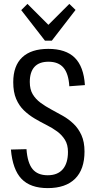

<svg xmlns="http://www.w3.org/2000/svg" viewBox="-20 -959 492 986"><path d="M225 7Q136 7 90.5 -40.5Q45 -88 36 -191L116 -193Q121 -123 147 -91Q173 -59 225 -59Q276 -59 302.5 -90Q329 -121 329 -179Q329 -216 313.5 -241Q298 -266 273.5 -284Q249 -302 219 -317Q189 -332 158.5 -350Q128 -368 103 -392Q78 -416 63 -451Q48 -486 48 -537Q48 -621 94 -664.5Q140 -708 228 -708Q318 -708 364 -662.5Q410 -617 416 -522L336 -516Q332 -581 306 -611.5Q280 -642 229 -642Q181 -642 157 -615.5Q133 -589 133 -538Q133 -500 148 -475Q163 -450 188 -431.5Q213 -413 243 -397Q273 -381 303 -364Q333 -347 358 -323Q383 -299 398.5 -264.5Q414 -230 414 -181Q414 -89 365.5 -41Q317 7 225 7ZM368 -908 246 -750H211L89 -907L121 -939L245 -815H212L336 -939Z"/></svg>

Font: Pathway Extreme Condensed
Style: Regular
Weight: 400
Width: 3
Version: Version 1.001;gftools[0.9.26]